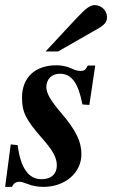

<svg xmlns="http://www.w3.org/2000/svg" viewBox="-39 -717 448 750"><path d="M188 -516 340 -603C370 -620 379 -631 379 -650C379 -676 357 -697 331 -697C313 -697 297 -685 261 -647L139 -516ZM333 -461H304C295 -444 291 -440 276 -440C266 -440 256 -442 239 -450C222 -458 201 -462 181 -462C100 -462 47 -416 47 -336C47 -282 59 -252 127 -175C167 -130 183 -101 183 -71C183 -39 163 -17 123 -17C72 -17 41 -62 30 -150L3 -153L-19 13H8C14 -1 24 -7 37 -7C44 -7 54 -4 67 1C89 10 110 13 131 13C213 13 279 -40 279 -115C279 -163 259 -207 199 -277C160 -322 142 -353 142 -376C142 -408 163 -429 195 -429C241 -429 267 -392 283 -309L310 -307Z"/></svg>

Font: XITS
Style: Bold Italic
Weight: 700
Italic angle: -16.33°
Designer: MicroPress Inc., with final additions and corrections provided by Coen Hoffman, Elsevier (retired)
Version: Version 1.302